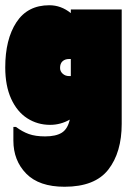

<svg xmlns="http://www.w3.org/2000/svg" viewBox="-40 -566 489 732"><path d="M424 -530V-94Q424 15 373 80.5Q322 146 206 146Q109 146 60 96Q11 46 11 -30V-82H21Q45 -64 70 -55Q95 -46 132 -46Q173 -46 195.5 -60Q218 -74 226 -110Q191 -90 151 -90Q103 -90 64 -115Q25 -140 2.5 -189.5Q-20 -239 -20 -309Q-20 -416 22.5 -481Q65 -546 148 -546Q193 -546 230 -516V-530ZM223 -276H230V-341H223Q208 -341 198.5 -332.5Q189 -324 189 -307Q189 -294 199 -285Q209 -276 223 -276Z"/></svg>

Font: FFF_tuoi-tre Black
Style: Regular
Weight: 900
Designer: bBox Type GmbH
Foundry: bBox Type GmbH
Version: Version 1.001